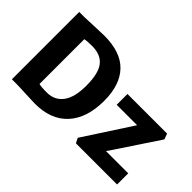

<svg xmlns="http://www.w3.org/2000/svg" viewBox="-109 -1121 1498 1498"><g transform="rotate(45 640.0 -371.5)"><path d="M83.5 0V-743.2H141.1Q156.7 -743.2 239 -747.1Q321.3 -751 352.5 -751Q534.7 -751 623.3 -658.2Q711.9 -565.4 711.9 -390.6Q711.9 -199.7 615.7 -95.2Q519.5 9.3 340.8 7.8Q310.1 7.8 237.1 3.9Q164.1 0 129.9 0ZM261.7 -126.5Q291 -118.7 352.5 -119.6Q435.5 -120.6 482.7 -184.1Q529.8 -247.6 529.8 -374.5Q529.8 -509.8 484.4 -568.1Q439 -626.5 342.8 -626.5Q287.1 -626.5 261.7 -620.6ZM790 0 769.5 -40.5 998 -391.6 1027.8 -437.5H802.2V-556.6H1239.3L1256.3 -509.8L1030.8 -169.9L998.5 -123H1244.1V0Z"/></g></svg>

Font: HaufeMerriweatherSans
Style: Bold
Weight: 700
Designer: Eben Sorkin
Foundry: Eben Sorkin
Version: Version 1.56